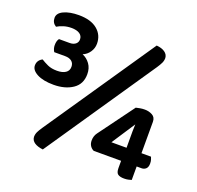

<svg xmlns="http://www.w3.org/2000/svg" viewBox="-113 -743 893 870"><g transform="rotate(20 333.5 -308.0)"><path d="M128 -489Q146 -489 156.5 -497.5Q167 -506 167 -520Q167 -537 153 -546.5Q139 -556 113 -556Q93 -556 75.5 -550.5Q58 -545 45 -537Q25 -549 25 -573Q25 -596 53.5 -609Q82 -622 125 -622Q183 -622 214.5 -596Q246 -570 246 -528Q246 -506 233.5 -487.5Q221 -469 201 -461Q223 -452 237.5 -432Q252 -412 252 -383Q252 -335 215.5 -310.5Q179 -286 124 -286Q74 -286 44.5 -301.5Q15 -317 15 -340Q15 -353 21.5 -362.5Q28 -372 39 -377Q53 -368 71.5 -359.5Q90 -351 117 -351Q143 -351 158 -361Q173 -371 173 -390Q173 -407 161.5 -416.5Q150 -426 129 -426H77Q68 -440 68 -457Q68 -478 77 -489ZM530 -67H398Q387 -72 380 -82.5Q373 -93 373 -108Q373 -130 385 -146L510 -316Q518 -318 529 -320Q540 -322 552 -322Q572 -322 588.5 -313Q605 -304 605 -282V-131H651Q653 -126 655.5 -118.5Q658 -111 658 -100Q658 -83 649.5 -75Q641 -67 629 -67H605V-2Q599 0 590 2Q581 4 570 4Q550 4 540 -3Q530 -10 530 -32ZM533 -182Q533 -193 533 -210Q533 -227 534 -244L460 -131H533ZM503 -613Q528 -611 543 -600.5Q558 -590 559 -573Q559 -560 553.5 -548.5Q548 -537 538 -522L179 6Q153 3 138 -7Q123 -17 122 -34Q122 -47 127.5 -58.5Q133 -70 144 -86Z"/></g></svg>

Font: Baloo Bhai 2 SemiBold
Style: Regular
Weight: 600
Designer: Supriya Tembe, Noopur Datye and Ek Type
Foundry: Ek Type
Version: Version 1.640;PS 1.000;hotconv 16.6.51;makeotf.lib2.5.65220;